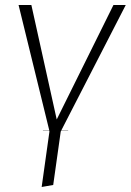

<svg xmlns="http://www.w3.org/2000/svg" viewBox="-20 -542 521 765"><path d="M481 -522 225 -24H252L251 -23H225L222 -18L192 195L146 203L177 -18L176 -23H151V-24H176L54 -522H105L206 -66L432 -522Z"/></svg>

Font: Fira Sans ExtraLight
Style: Italic
Weight: 275
Italic angle: -8°
Designer: Carrois Corporate & Edenspiekermann AG
Foundry: Carrois Corporate GbR & Edenspiekermann AG
Version: Version 4.203